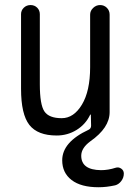

<svg xmlns="http://www.w3.org/2000/svg" viewBox="-20 -540 540 779"><path d="M210 9.8Q132.8 9.8 99.1 -33.2Q65.4 -76.2 65.4 -179.7V-482.4Q65.4 -498 76.7 -508.8Q87.9 -519.5 104 -519.5Q120.1 -519.5 130.9 -508.8Q141.6 -498 141.6 -482.4V-198.2Q141.6 -115.2 160.2 -87.9Q178.7 -60.5 230.5 -60.5Q279.3 -60.5 312.5 -115.7Q345.7 -170.9 345.7 -267.6V-480.5Q345.7 -496.1 357.9 -507.8Q370.1 -519.5 386.2 -519.5Q402.3 -519.5 413.6 -508.3Q424.8 -497.1 424.8 -480.5V-85Q424.8 -21.5 346.7 33.2Q309.6 60.5 309.6 91.8Q309.6 149.4 389.6 150.4Q418.9 150.4 449.2 140.6Q460.9 136.7 471.7 144Q482.4 151.4 482.4 164.1Q482.4 180.7 472.2 194.3Q461.9 208 447.3 211.9Q412.1 219.7 379.9 219.7Q308.6 219.7 270.5 190.4Q232.4 161.1 232.4 110.4Q232.4 36.1 339.8 -13.7Q349.6 -18.6 349.6 -30.3L348.6 -74.2Q348.6 -75.2 347.7 -75.2Q345.7 -75.2 345.7 -74.2Q327.1 -35.2 290.5 -12.7Q253.9 9.8 210 9.8Z"/></svg>

Font: Rounded-X Mgen+ 1m regular
Style: Regular
Weight: 400
Designer: [Source Han Sans]
Ryoko NISHIZUKA  (kana & ideographs); Paul D. Hunt (Latin, Greek & Cyrillic); Wenlong ZHANG  (bopomofo
Version: Version 1.059.20150602